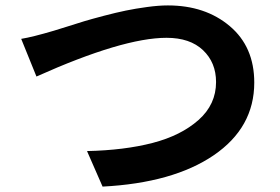

<svg xmlns="http://www.w3.org/2000/svg" viewBox="-20 -692 1040 712"><path d="M115.2 -408.2 58.6 -547.9Q100.6 -554.7 179.7 -578.1Q187.5 -580.1 227.1 -592.8Q266.6 -605.5 292.5 -613.3Q318.4 -621.1 364.7 -633.3Q411.1 -645.5 446.8 -652.8Q482.4 -660.2 525.4 -666Q568.4 -671.9 602.5 -671.9Q741.2 -671.9 832 -595.2Q922.9 -518.6 922.9 -385.7Q922.9 -218.8 772.5 -116.2Q622.1 -13.7 360.4 0L302.7 -131.8Q441.4 -134.8 546.4 -162.1Q651.4 -189.5 716.3 -247.1Q781.2 -304.7 781.2 -387.7Q781.2 -460 732.9 -505.9Q684.6 -551.8 597.7 -551.8Q435.5 -551.8 115.2 -408.2Z"/></svg>

Font: Gen Shin Gothic Monospace Bold
Style: Bold
Weight: 700
Designer: [Source Han Sans]
Ryoko NISHIZUKA  (kana & ideographs); Paul D. Hunt (Latin, Greek & Cyrillic); Wenlong ZHANG  (bopomofo
Version: Version 1.002.20150607